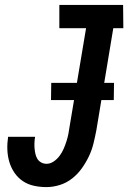

<svg xmlns="http://www.w3.org/2000/svg" viewBox="-20 -755 523 783"><path d="M169 8Q143 8 118 2.5Q93 -3 73 -16.5Q53 -30 39 -50.5Q25 -71 18 -95Q11 -119 10 -144.5Q9 -170 13 -197H123Q121 -185 120.5 -173Q120 -161 121 -149.5Q122 -138 124.5 -127Q127 -116 132.5 -107Q138 -98 148 -92.5Q158 -87 170 -87Q185 -87 199 -96.5Q213 -106 223 -119.5Q233 -133 239.5 -148Q246 -163 251 -178.5Q256 -194 259 -209.5Q262 -225 264 -240L331 -640H222V-735H482L483 -640H442L373 -224Q368 -198 361.5 -171Q355 -144 343 -118.5Q331 -93 314 -69Q297 -45 274 -27Q251 -9 223.5 -0.5Q196 8 169 8ZM188 -347 189 -417H445L444 -347Z"/></svg>

Font: Iosevka QP
Style: Bold Italic
Weight: 700
Italic angle: -9°
Designer: Belleve Invis
Foundry: Belleve Invis
Version: Version 20.0.0; ttfautohint (v1.8.4)